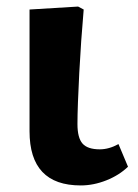

<svg xmlns="http://www.w3.org/2000/svg" viewBox="-20 -551 419 585"><path d="M226 14Q70 14 70 -151Q70 -190 70 -244.5Q70 -299 70 -355Q70 -411 70 -456Q70 -501 70 -522L218 -531L235 -522Q231 -477 227.5 -427Q224 -377 221.5 -328.5Q219 -280 217.5 -239.5Q216 -199 216 -173Q216 -131 231.5 -113.5Q247 -96 284 -96Q312 -96 341 -112L370 -43Q343 -17 304 -1.5Q265 14 226 14Z"/></svg>

Font: Literata 7pt
Style: Bold
Weight: 700
Designer: Latin by Veronika Burian and Jose Scaglione. Greek by Irene Vlachou. Cyrillic by Vera Evstafieva.
Foundry: TypeTogether
Version: Version 3.002